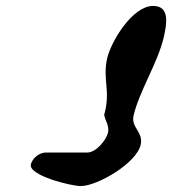

<svg xmlns="http://www.w3.org/2000/svg" viewBox="-20 -607 580 647"><path d="M84 -53C75 -16 219 20 252 20C308 20 440 -57 454 -119C464 -162 421 -177 430 -217C450 -302 511 -393 532 -482C542 -527 553 -587 496 -587C426 -587 354 -467 341 -410C325 -339 354 -300 331 -220C335 -200 349 -182 344 -160C338 -135 304 -93 274 -93H134C113 -93 89 -74 84 -53Z"/></svg>

Font: Charger
Style: OversprayIt
Weight: 400
Designer: Jasper
Foundry: Cannot Into Space Fonts
Version: Version 0.980